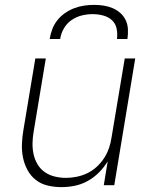

<svg xmlns="http://www.w3.org/2000/svg" viewBox="-20 -760 640 788"><path d="M232 8Q203 8 175.5 1.5Q148 -5 127 -21.5Q106 -38 93 -62Q80 -86 74.5 -113Q69 -140 70 -168.5Q71 -197 76 -226L125 -520H168L118 -219Q114 -196 113.5 -172.5Q113 -149 118 -126.5Q123 -104 134.5 -85Q146 -66 164 -53.5Q182 -41 204.5 -35.5Q227 -30 251 -30Q272 -30 294.5 -34.5Q317 -39 338 -49Q359 -59 377 -75.5Q395 -92 407.5 -111.5Q420 -131 427.5 -153Q435 -175 438 -197L492 -520H535L449 0H406L422 -98Q407 -73 386 -52Q365 -31 339.5 -17Q314 -3 286.5 2.5Q259 8 232 8ZM184 -600Q187 -620 194.5 -640Q202 -660 215.5 -677Q229 -694 247 -706.5Q265 -719 285 -726.5Q305 -734 325.5 -737Q346 -740 366 -740Q386 -740 405.5 -737Q425 -734 442.5 -726.5Q460 -719 474 -706.5Q488 -694 496 -677Q504 -660 505 -640Q506 -620 503 -600H460Q463 -622 458.5 -643Q454 -664 439 -677.5Q424 -691 403 -696.5Q382 -702 360 -702Q338 -702 315.5 -696.5Q293 -691 273.5 -677.5Q254 -664 242 -643Q230 -622 227 -600Z"/></svg>

Font: Iosevka SS04 XLt Ex
Style: Italic
Weight: 200
Width: 7
Italic angle: -9°
Monospace: yes
Designer: Belleve Invis
Foundry: Belleve Invis
Version: Version 19.0.0; ttfautohint (v1.8.4)